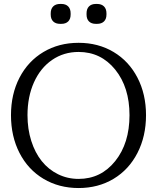

<svg xmlns="http://www.w3.org/2000/svg" viewBox="-20 -930 789 965"><path d="M375 -30.8Q487.3 -30.8 559.1 -120.4Q630.9 -210 630.9 -351.1Q630.9 -491.2 559.1 -580.1Q487.3 -668.9 375 -668.9Q300.3 -668.9 241.7 -628.7Q183.1 -588.4 150.6 -515.9Q118.2 -443.4 118.2 -351.1Q118.2 -281.2 137.2 -221.7Q156.2 -162.1 189.9 -120.1Q223.6 -78.1 271.5 -54.4Q319.3 -30.8 375 -30.8ZM35.2 -351.1Q35.2 -457 78.1 -539.8Q121.1 -622.6 198.5 -668.7Q275.9 -714.8 375 -714.8Q473.6 -714.8 550.8 -668.7Q627.9 -622.6 670.9 -539.6Q713.9 -456.5 713.9 -351.1Q713.9 -245.1 670.9 -161.4Q627.9 -77.6 550.8 -31.2Q473.6 15.1 375 15.1Q276.4 15.1 198.7 -31.2Q121.1 -77.6 78.1 -161.1Q35.2 -244.6 35.2 -351.1ZM234.9 -856.9V-862.8Q234.9 -885.3 247.3 -897.7Q259.8 -910.2 282.2 -910.2H288.1Q310.5 -910.2 322.8 -897.7Q335 -885.3 335 -862.8V-856.9Q335 -834.5 322.8 -822.3Q310.5 -810.1 288.1 -810.1H282.2Q259.8 -810.1 247.3 -822.3Q234.9 -834.5 234.9 -856.9ZM415 -856.9V-862.8Q415 -885.3 427.2 -897.7Q439.5 -910.2 461.9 -910.2H467.8Q490.2 -910.2 502.7 -897.7Q515.1 -885.3 515.1 -862.8V-856.9Q515.1 -834.5 502.7 -822.3Q490.2 -810.1 467.8 -810.1H461.9Q439.5 -810.1 427.2 -822.3Q415 -834.5 415 -856.9Z"/></svg>

Font: LT Superior Serif
Style: Regular
Weight: 400
Designer: Daniel Lyons
Foundry: LyonsType
Version: Version 2.120;FEAKit 1.0